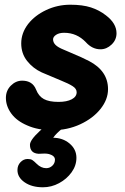

<svg xmlns="http://www.w3.org/2000/svg" viewBox="-20 -551 529 814"><path d="M202 1Q266 1 320 -24Q374 -49 406 -89Q438 -129 438 -173Q438 -250 358 -292Q334 -305 272 -331L251 -340Q226 -350 215.5 -360.5Q205 -371 205 -384Q205 -395 218 -403.5Q231 -412 252 -412Q306 -412 344 -372Q371 -342 406 -342Q432 -342 453 -362Q474 -382 474 -410Q474 -452 429 -486Q401 -508 365.5 -519.5Q330 -531 278 -531Q224 -531 176 -508.5Q128 -486 99 -449Q70 -411 70 -367Q70 -324 95 -292.5Q120 -261 157 -244L240 -209Q270 -197 287.5 -186Q305 -175 305 -160Q305 -141 284 -130Q263 -119 228 -119Q188 -119 166 -131Q144 -143 133 -171Q118 -209 74 -209Q47 -209 26 -188Q5 -167 5 -136Q5 -101 28 -69.5Q51 -38 96 -19Q141 1 202 1ZM162 243Q198 243 230.5 225.5Q263 208 283.5 179.5Q304 151 304 118Q304 82 275 57.5Q246 33 204 33Q186 33 177 37L197 53Q201 34 222.5 13Q244 -8 270 -23Q261 -32 245.5 -38.5Q230 -45 216 -50Q194 -37 148 5Q107 43 107 63Q107 99 144 101Q156 101 168 100Q180 100 187 102Q213 109 213 126Q213 141 202 151.5Q191 162 176 162Q154 162 135 143Q124 132 117 127.5Q110 123 97 123Q80 123 67 136.5Q54 150 54 170Q54 201 84.5 222Q115 243 162 243Z"/></svg>

Font: Balsamiq Sans
Style: Bold Italic
Weight: 700
Italic angle: -12°
Designer: Michael Angeles
Foundry: Balsamiq SRL
Version: Version 1.020; ttfautohint (v1.8.4.7-5d5b);gftools[0.9.26]